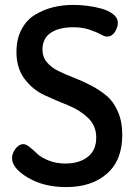

<svg xmlns="http://www.w3.org/2000/svg" viewBox="-20 -754 552 782"><path d="M29 -110Q29 -129 43 -148Q57 -167 75 -167Q86 -167 101.5 -154.5Q117 -142 132 -127.5Q147 -113 177.5 -100.5Q208 -88 246 -88Q303 -88 337.5 -115Q372 -142 372 -194Q372 -242 338.5 -274Q305 -306 257.5 -325Q210 -344 162 -366Q114 -388 80.5 -432Q47 -476 47 -542Q47 -595 67.5 -634Q88 -673 123 -694Q158 -715 196.5 -724.5Q235 -734 278 -734Q305 -734 334.5 -730.5Q364 -727 393 -719Q422 -711 441 -696Q460 -681 460 -662Q460 -643 448 -624Q436 -605 416 -605Q406 -605 389 -614.5Q372 -624 343.5 -633.5Q315 -643 278 -643Q221 -643 187 -620.5Q153 -598 153 -552Q153 -522 171 -500.5Q189 -479 217.5 -465Q246 -451 281 -437.5Q316 -424 350.5 -406Q385 -388 413.5 -364.5Q442 -341 460 -300Q478 -259 478 -205Q478 -101 415.5 -46.5Q353 8 250 8Q158 8 93.5 -30.5Q29 -69 29 -110Z"/></svg>

Font: TerminalDosisSemiBold
Style: Bold
Weight: 600
Designer: EdgarTolentino, PabloImpallari, IginoMarini
Foundry: EdgarTolentino, PabloImpallari, IginoMarini
Version: Version 1.006